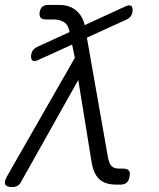

<svg xmlns="http://www.w3.org/2000/svg" viewBox="-24 -750 644 780"><path d="M62 -12Q57 -1 47.5 4.5Q38 10 26 10Q3 10 -2.5 -0.5Q-8 -11 4 -33L280 -515L269 -569L135 -508Q116 -498 108 -504Q100 -510 103 -530Q105 -540 110.5 -547Q116 -554 126 -559L259 -620L257 -627Q252 -651 234.5 -661Q217 -671 192 -671H162Q147 -671 141 -678.5Q135 -686 137 -701Q140 -716 148.5 -723Q157 -730 173 -730H215Q260 -730 287 -706Q312 -684 320 -648L481 -722Q501 -732 509 -726Q517 -720 514 -700Q512 -690 506.5 -683Q501 -676 491 -671L329 -597L414 -114Q419 -85 429.5 -75Q440 -65 461 -65H476Q493 -65 499.5 -57Q506 -49 502 -32Q500 -16 490.5 -8Q481 0 465 0H448Q403 0 379.5 -22Q356 -44 348 -92L294 -425Z"/></svg>

Font: Maple Mono NL ExtraLight
Style: Italic
Weight: 275
Italic angle: -10°
Monospace: yes
Designer: subframe7536
Version: Version 7.000